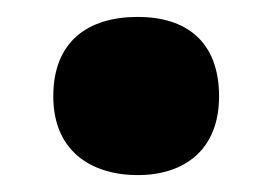

<svg xmlns="http://www.w3.org/2000/svg" viewBox="-20 -195 323 227"><path d="M43 -81C43 -18 86 12 143 12C198 12 239 -18 239 -81C239 -147 199 -175 143 -175C85 -175 43 -147 43 -81Z"/></svg>

Font: Noto Sans Armenian SemiCondensed Black
Style: Regular
Weight: 900
Width: 4
Designer: Monotype Design Team
Foundry: Monotype Imaging Inc.
Version: Version 2.008